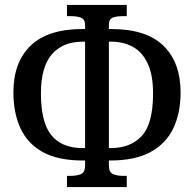

<svg xmlns="http://www.w3.org/2000/svg" viewBox="-20 -744 783 774"><path d="M250 10V-35H263Q291 -35 307 -42.5Q323 -50 323 -77V-97H314Q213 -97 151.5 -131.5Q90 -166 62 -228Q34 -290 34 -371Q34 -493 103.5 -560Q173 -627 313 -627H323V-644Q323 -666 307 -672.5Q291 -679 263 -679H250V-724H491V-679H478Q448 -679 433.5 -672.5Q419 -666 419 -644V-627H428Q570 -627 639 -559.5Q708 -492 708 -371Q708 -289 679 -227.5Q650 -166 587.5 -131.5Q525 -97 425 -97H419V-77Q419 -50 435 -42.5Q451 -35 478 -35H491V10ZM323 -147V-576H313Q234 -576 189.5 -525.5Q145 -475 145 -367Q145 -251 187 -199Q229 -147 314 -147ZM419 -147H425Q507 -147 552 -196.5Q597 -246 597 -367Q597 -443 575 -489Q553 -535 515 -555.5Q477 -576 429 -576H419Z"/></svg>

Font: Noto Serif ExtraCondensed Medium
Style: Regular
Weight: 500
Width: 2
Designer: Monotype Design Team
Foundry: Monotype Imaging Inc.
Version: Version 2.015